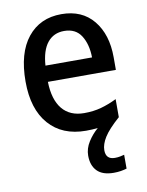

<svg xmlns="http://www.w3.org/2000/svg" viewBox="-87 -611 692 901"><g transform="rotate(-10 259.5 -161.0)"><path d="M356 115Q356 159 399 159Q413 159 425 156.5Q437 154 444 152V218Q431 222 415.5 224.5Q400 227 382 227Q329 227 303 200.5Q277 174 277 127Q277 93 297 61.5Q317 30 344 7Q318 10 288 10Q175 10 111.5 -62.5Q48 -135 48 -266Q48 -402 107 -475.5Q166 -549 268 -549Q366 -549 420.5 -482.5Q475 -416 475 -307V-247H151Q153 -162 189.5 -117.5Q226 -73 294 -73Q338 -73 374.5 -83Q411 -93 450 -112V-26Q397 21 376.5 54Q356 87 356 115ZM267 -469Q217 -469 187.5 -432.5Q158 -396 153 -324H375Q374 -387 348 -428Q322 -469 267 -469Z"/></g></svg>

Font: Noto Sans Gurmukhi SemiCondensed Medium
Style: Regular
Weight: 500
Width: 4
Designer: Jelle Bosma - Monotype Design Team
Foundry: Monotype Imaging Inc.
Version: Version 2.004; ttfautohint (v1.8.4.7-5d5b)